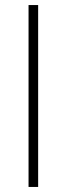

<svg xmlns="http://www.w3.org/2000/svg" viewBox="-20 -740 265 760"><path d="M93 0H131V-720H93Z"/></svg>

Font: Fixel Display ExtraLight
Style: Regular
Weight: 200
Designer: AlfaBravo + MacPaw
Foundry: Kyrylo Tkachov, Marchela Mozhyna, Serhii Makarenko, Maria Weinstein, Zakhar Kryvoshyya
Version: Version 1.211